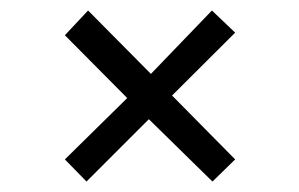

<svg xmlns="http://www.w3.org/2000/svg" viewBox="-20 -413 567 364"><path d="M306.2 -231.9 425.8 -110.8 382.8 -68.8 262.2 -187 144 -68.8 103 -110.8 221.2 -227.1 103 -346.2 147 -393.1 266.1 -272.9 381.8 -393.1 425.8 -351.1Z"/></svg>

Font: Linux Libertine O
Style: Bold
Weight: 700
Designer: Philipp H. Poll
Foundry: Philipp H. Poll
Version: Version 5.0.0